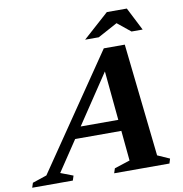

<svg xmlns="http://www.w3.org/2000/svg" viewBox="-163 -958 997 1045"><g transform="rotate(-10 336.0 -435.5)"><path d="M172.5 -220.5 193 -282.5H520.5L500 -220.5ZM630.5 -55.5 697 -26 689 0H383.5L392 -26L478 -54L426.5 -592L457 -595L94.5 -52.5L163.5 -26L155 0H-69.5L-61 -26L18 -52.5L446 -679.5H562ZM354 -743.5 496.5 -871H607L672 -743.5H610.5L528 -810.5H553L429.5 -743.5Z"/></g></svg>

Font: Newsreader 16pt 16pt
Style: Bold Italic
Weight: 700
Italic angle: -17°
Version: Version 1.003